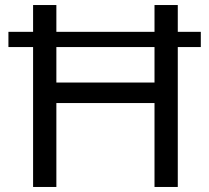

<svg xmlns="http://www.w3.org/2000/svg" viewBox="-20 -743 832 763"><path d="M594 -333.5H204V0H111.5V-556H13.5V-616.5H111.5V-723H204V-616.5H594V-723H686.5V-616.5H778V-556H686.5V0H594ZM204 -415H594V-556H204Z"/></svg>

Font: Public Sans
Style: Regular
Weight: 400
Designer: The Public Sans project authors (U.S. Web Design System). Libre Franklin designed by Pablo Impallari and Rodrigo Fuenzal
Version: Version 1.008; ttfautohint (v1.8.1) -l 8 -r 50 -G 200 -x 14 